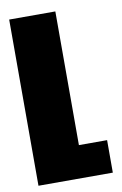

<svg xmlns="http://www.w3.org/2000/svg" viewBox="-79 -722 488 768"><g transform="rotate(-10 164.5 -337.5)"><path d="M14 0H316V-132H201.5V-675H14Z"/></g></svg>

Font: Anybody ExtraCondensed Black
Style: Regular
Weight: 900
Width: 2
Version: Version 1.113;gftools[0.9.25]